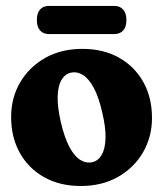

<svg xmlns="http://www.w3.org/2000/svg" viewBox="-20 -618 550 647"><path d="M257.7 -453.3Q328.5 -453.3 381.1 -423.6Q433.8 -393.9 463 -341.5Q492.2 -289.2 492.2 -220.6Q492.2 -156.8 462 -104.7Q431.8 -52.6 377.7 -21.9Q323.7 8.8 252 8.8Q181.6 8.8 128.7 -20.9Q75.9 -50.6 46.7 -103Q17.5 -155.4 17.5 -223.9Q17.5 -288.2 47.7 -340Q77.9 -391.9 131.9 -422.6Q186 -453.3 257.7 -453.3ZM291.1 -71.5Q311.1 -76.1 322.8 -96.3Q334.4 -116.5 335.6 -151.8Q336.7 -187.2 324.8 -237.8Q313 -290.4 296.2 -321.7Q279.3 -353 259.4 -365.4Q239.4 -377.7 218.6 -373Q198.6 -368.5 186.9 -348.3Q175.3 -328.1 174.3 -292.7Q173.4 -257.3 184.9 -206.7Q197.1 -154.5 213.8 -123Q230.5 -91.5 250.4 -79.2Q270.4 -66.9 291.1 -71.5ZM104.2 -550.3Q104.2 -573.9 114.9 -585.9Q125.6 -598 144.2 -598H365.6Q384.2 -598 395.1 -585.7Q406 -573.5 406 -550.3Q406 -527.4 395.1 -515.3Q384.2 -503.3 365.6 -503.3H144.2Q125.6 -503.3 114.9 -515.5Q104.2 -527.8 104.2 -550.3Z"/></svg>

Font: Fraunces 144pt S100 Black
Style: Regular
Weight: 900
Version: Version 1.000